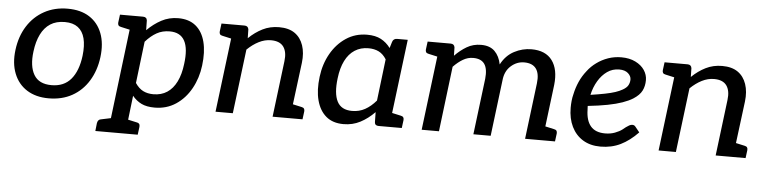

<svg xmlns="http://www.w3.org/2000/svg" viewBox="-43 -727 4408 1106"><g transform="rotate(5 2160.5 -173.5)"><path d="M310 -517Q386 -517 436.5 -484.5Q487 -452 509.5 -393Q532 -334 522 -255Q512 -177 475.5 -117.5Q439 -58 380.5 -25.5Q322 7 245 7Q171 7 119.5 -25.5Q68 -58 44.5 -117.5Q21 -177 31 -255Q41 -334 78.5 -393Q116 -452 175.5 -484.5Q235 -517 310 -517ZM255 -70Q327 -70 367.5 -118Q408 -166 419 -254Q426 -314 415.5 -355Q405 -396 376.5 -417.5Q348 -439 301 -439Q251 -439 217 -417Q183 -395 162.5 -353.5Q142 -312 135 -254Q124 -169 153 -119.5Q182 -70 255 -70Z M603 171 686 -509H746Q768 -509 770 -489L771 -433Q809 -471 853 -494.5Q897 -518 950 -518Q1012 -518 1051 -486Q1090 -454 1105 -395.5Q1120 -337 1110 -258Q1101 -185 1067.5 -124.5Q1034 -64 980.5 -28.5Q927 7 858 7Q812 7 782 -7.5Q752 -22 729 -50L703 171ZM844 -69Q890 -69 923.5 -91Q957 -113 978 -155.5Q999 -198 1006 -258Q1018 -347 993.5 -392.5Q969 -438 907 -438Q865 -438 832 -419.5Q799 -401 768 -366L739 -125Q759 -95 784.5 -82Q810 -69 844 -69ZM714 -509 692 -424 625 -439Q614 -441 610 -447Q606 -453 607 -463L613 -509ZM530 171 535 125Q537 114 542.5 108Q548 102 558 101L629 86L631 171ZM674 171 696 86 764 101Q773 102 777.5 108Q782 114 781 125L775 171Z M1210 0 1273 -509H1333Q1354 -509 1357 -489L1358 -438Q1395 -474 1438 -495.5Q1481 -517 1533 -517Q1589 -517 1623.5 -493Q1658 -469 1673 -425Q1688 -381 1681 -324L1640 0H1540L1580 -324Q1587 -378 1565.5 -408Q1544 -438 1493 -438Q1457 -438 1422.5 -420.5Q1388 -403 1356 -372L1310 0ZM1612 0 1634 -85 1702 -70Q1712 -68 1716 -62Q1720 -56 1719 -46L1713 0ZM1301 -509 1279 -424 1212 -439Q1201 -441 1197 -447Q1193 -453 1194 -463L1200 -509Z M1950 7Q1888 7 1849.5 -25.5Q1811 -58 1795.5 -116.5Q1780 -175 1790 -253Q1799 -327 1833 -387Q1867 -447 1920.5 -482.5Q1974 -518 2042 -518Q2090 -518 2122 -501Q2154 -484 2177 -453L2188 -489Q2194 -509 2216 -509H2277L2214 0H2153Q2131 0 2130 -20L2129 -78Q2091 -39 2047 -16Q2003 7 1950 7ZM1993 -73Q2034 -73 2067.5 -91.5Q2101 -110 2131 -145L2160 -386Q2141 -416 2115.5 -428.5Q2090 -441 2056 -441Q2011 -441 1977 -419Q1943 -397 1922 -355Q1901 -313 1894 -253Q1883 -165 1906.5 -119Q1930 -73 1993 -73ZM2186 0 2208 -85 2276 -70Q2286 -68 2290 -62Q2294 -56 2293 -46L2287 0Z M2402 0 2465 -509H2525Q2546 -509 2549 -489L2550 -441Q2582 -474 2618.5 -495.5Q2655 -517 2701 -517Q2752 -517 2780 -489Q2808 -461 2817 -414Q2845 -467 2892.5 -492Q2940 -517 2992 -517Q3074 -517 3112 -465.5Q3150 -414 3140 -324L3100 0H3000L3040 -324Q3047 -380 3026 -409Q3005 -438 2957 -438Q2914 -438 2880 -407.5Q2846 -377 2841 -324L2801 0H2701L2741 -324Q2747 -382 2727.5 -410Q2708 -438 2662 -438Q2631 -438 2603 -421.5Q2575 -405 2548 -377L2502 0ZM2493 -509 2471 -424 2404 -439Q2393 -441 2389 -447Q2385 -453 2386 -463L2392 -509ZM3072 0 3093 -85 3161 -70Q3172 -68 3176 -62Q3180 -56 3179 -46L3173 0Z M3436 7Q3377 7 3334.5 -19Q3292 -45 3269 -92Q3246 -139 3246 -201Q3246 -221 3248 -241Q3250 -261 3255 -280Q3263 -318 3278.5 -353Q3294 -388 3318 -418Q3329 -433 3342.5 -446Q3356 -459 3370 -469Q3400 -491 3436 -503.5Q3472 -516 3512 -516Q3559 -516 3593.5 -499Q3628 -482 3646 -455Q3664 -428 3664 -397Q3664 -363 3650.5 -336Q3637 -309 3601 -286Q3577 -271 3541.5 -258.5Q3506 -246 3457 -236.5Q3408 -227 3343 -220Q3343 -215 3343.5 -206.5Q3344 -198 3344 -198Q3345 -136 3372.5 -103.5Q3400 -71 3456 -71Q3487 -71 3512.5 -80.5Q3538 -90 3555 -103Q3563 -110 3572.5 -117Q3582 -124 3591 -129Q3600 -134 3609 -134Q3620 -134 3627 -125L3652 -94Q3604 -44 3552 -18.5Q3500 7 3436 7ZM3353 -285Q3400 -292 3435.5 -299Q3471 -306 3495 -314Q3519 -322 3536 -332Q3559 -345 3567 -360.5Q3575 -376 3575 -393Q3575 -413 3557 -429Q3539 -445 3506 -445Q3467 -445 3436.5 -423.5Q3406 -402 3384.5 -366Q3363 -330 3353 -285Z M3772 0 3835 -509H3895Q3916 -509 3919 -489L3920 -438Q3957 -474 4000 -495.5Q4043 -517 4095 -517Q4151 -517 4185.5 -493Q4220 -469 4235 -425Q4250 -381 4243 -324L4202 0H4102L4142 -324Q4149 -378 4127.5 -408Q4106 -438 4055 -438Q4019 -438 3984.5 -420.5Q3950 -403 3918 -372L3872 0ZM4174 0 4196 -85 4264 -70Q4274 -68 4278 -62Q4282 -56 4281 -46L4275 0ZM3863 -509 3841 -424 3774 -439Q3763 -441 3759 -447Q3755 -453 3756 -463L3762 -509Z"/></g></svg>

Font: Aleo Medium
Style: Italic
Weight: 500
Italic angle: -7°
Designer: Alessio Laiso
Foundry: Alessio Laiso
Version: Version 2.001;gftools[0.9.29]